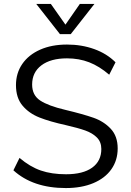

<svg xmlns="http://www.w3.org/2000/svg" viewBox="-20 -946 663 974"><path d="M48 -82 79 -145Q132 -100 187 -81Q242 -62 315 -62Q401 -62 447.5 -95.5Q494 -129 494 -190Q494 -226 471.5 -248.5Q449 -271 412.5 -284Q376 -297 315 -311Q233 -329 180 -350Q127 -371 94 -410.5Q61 -450 61 -514Q61 -575 93 -621.5Q125 -668 183.5 -694Q242 -720 320 -720Q394 -720 458 -697Q522 -674 566 -630L534 -567Q484 -610 432.5 -630Q381 -650 320 -650Q237 -650 190 -614.5Q143 -579 143 -517Q143 -463 184 -436Q225 -409 310 -389Q402 -367 454.5 -348.5Q507 -330 542 -292.5Q577 -255 577 -193Q577 -133 545 -87.5Q513 -42 453.5 -17Q394 8 314 8Q147 8 48 -82ZM385 -926H459L339 -773H284L164 -926H238L312 -821Z"/></svg>

Font: Muli
Style: Regular
Weight: 400
Designer: Vernon Adams
Foundry: Vernon Adams
Version: Version 2.000